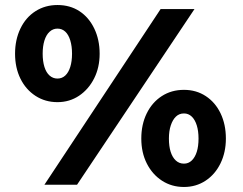

<svg xmlns="http://www.w3.org/2000/svg" viewBox="-20 -736 967 765"><path d="M157 0 620 -700H755L287 0ZM40 -522Q40 -578 61.5 -622.5Q83 -667 121.5 -691.5Q160 -716 209 -716Q259 -716 296.5 -691.5Q334 -667 355.5 -622.5Q377 -578 377 -522Q377 -467 355 -423.5Q333 -380 295 -354.5Q257 -329 209 -329Q160 -329 121.5 -354Q83 -379 61.5 -422.5Q40 -466 40 -522ZM267 -522Q267 -552 260 -575Q253 -598 240 -610Q227 -622 209 -622Q191 -622 177.5 -609.5Q164 -597 157 -574.5Q150 -552 150 -522Q150 -492 157 -469.5Q164 -447 177.5 -435Q191 -423 209 -423Q227 -423 240 -435Q253 -447 260 -469.5Q267 -492 267 -522ZM543 -184Q543 -240 564.5 -284Q586 -328 624.5 -353Q663 -378 713 -378Q762 -378 800 -353Q838 -328 859 -284Q880 -240 880 -184Q880 -129 858.5 -85Q837 -41 799 -16Q761 9 713 9Q664 9 625.5 -16Q587 -41 565 -84.5Q543 -128 543 -184ZM771 -184Q771 -214 764 -236.5Q757 -259 744 -271.5Q731 -284 713 -284Q694 -284 681 -271.5Q668 -259 660.5 -236.5Q653 -214 653 -184Q653 -153 660 -131Q667 -109 680.5 -96.5Q694 -84 713 -84Q731 -84 744 -96.5Q757 -109 764 -131Q771 -153 771 -184Z"/></svg>

Font: Mach SemiBold
Style: Regular
Weight: 600
Version: Version 1.002